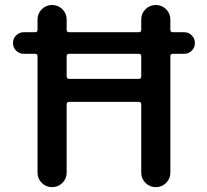

<svg xmlns="http://www.w3.org/2000/svg" viewBox="-20 -774 834 772"><path d="M257.8 -557.6Q248 -557.6 248 -547.9V-466.8Q248 -457 257.8 -457H538.1Q547.9 -457 547.9 -466.8V-547.9Q547.9 -557.6 538.1 -557.6ZM76.2 -557.6Q57.6 -557.6 44.9 -570.3Q32.2 -583 32.2 -601.1Q32.2 -619.1 44.9 -631.8Q57.6 -644.5 76.2 -644.5H121.1Q130.9 -644.5 130.9 -654.3V-695.3Q130.9 -719.7 147.9 -736.8Q165 -753.9 189.5 -753.9Q213.9 -753.9 231 -736.8Q248 -719.7 248 -695.3V-654.3Q248 -644.5 257.8 -644.5H538.1Q547.9 -644.5 547.9 -654.3V-695.3Q547.9 -719.7 564.9 -736.8Q582 -753.9 606.4 -753.9Q630.9 -753.9 647.9 -736.8Q665 -719.7 665 -695.3V-654.3Q665 -644.5 674.8 -644.5H720.7Q738.3 -644.5 751 -631.8Q763.7 -619.1 763.7 -601.1Q763.7 -583 751 -570.3Q738.3 -557.6 720.7 -557.6H674.8Q665 -557.6 665 -547.9V-80.1Q665 -55.7 647.9 -38.6Q630.9 -21.5 606.4 -21.5Q582 -21.5 564.9 -38.6Q547.9 -55.7 547.9 -80.1V-354.5Q547.9 -364.3 538.1 -364.3H257.8Q248 -364.3 248 -354.5V-80.1Q248 -55.7 231 -38.6Q213.9 -21.5 189.5 -21.5Q165 -21.5 147.9 -38.6Q130.9 -55.7 130.9 -80.1V-547.9Q130.9 -557.6 121.1 -557.6Z"/></svg>

Font: Gen Jyuu GothicX Medium
Style: Regular
Weight: 500
Designer: Ryoko NISHIZUKA (kana &amp; ideographs); Paul D. Hunt (Latin, Greek &amp; Cyrillic); Wenlong ZHANG (bopomofo); Sandoll C
Version: Version 1.058.20140828